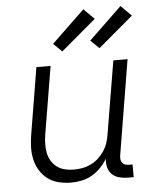

<svg xmlns="http://www.w3.org/2000/svg" viewBox="-55 -820 709 875"><g transform="rotate(-5 300.0 -383.0)"><path d="M235 8Q206 8 178 1Q150 -6 128.5 -22Q107 -38 92.5 -62Q78 -86 72 -113Q66 -140 67 -169.5Q68 -199 73 -228L123 -530H188L136 -218Q133 -198 132.5 -177Q132 -156 136 -136.5Q140 -117 150 -100Q160 -83 175.5 -71.5Q191 -60 211 -55Q231 -50 252 -50Q252 -50 252.5 -50Q253 -50 253 -50Q272 -50 291.5 -53.5Q311 -57 330 -66Q349 -75 364.5 -89Q380 -103 391.5 -120Q403 -137 409.5 -156Q416 -175 419 -195L475 -530H540L468 -94Q467 -85 468 -76.5Q469 -68 474.5 -61.5Q480 -55 488 -52.5Q496 -50 505 -50H521V8H495Q475 8 455.5 3Q436 -2 422.5 -15Q409 -28 404 -47.5Q399 -67 402 -87Q389 -65 370.5 -46Q352 -27 330 -14.5Q308 -2 283.5 3Q259 8 235 8ZM417 -591 378 -629 529 -774 577 -726ZM247 -591 208 -629 359 -774 407 -726Z"/></g></svg>

Font: Iosevka Curly Light Extended
Style: Italic
Weight: 300
Width: 7
Italic angle: -9°
Monospace: yes
Designer: Belleve Invis
Foundry: Belleve Invis
Version: Version 11.1.0; ttfautohint (v1.8.3)